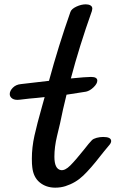

<svg xmlns="http://www.w3.org/2000/svg" viewBox="-20 -906 534 886"><path d="M456 -274Q493 -274 493 -255Q493 -246 483 -235Q471 -221 461 -208.5Q451 -196 443 -186Q399 -129 364 -95.5Q329 -62 282 -47Q260 -40 235 -40Q193 -40 163.5 -64Q134 -88 129 -134Q127 -147 127 -174Q127 -226 139 -280Q151 -334 174 -415L186 -458L148 -454Q120 -452 72 -446Q49 -443 37 -451Q25 -459 25 -472Q25 -487 39.5 -501.5Q54 -516 77 -518L206 -533Q250 -695 305 -851Q310 -865 332.5 -875.5Q355 -886 376 -886Q389 -886 397.5 -881Q406 -876 406 -866Q406 -863 404 -855Q346 -692 307 -544Q377 -551 400 -551Q429 -551 429 -534Q429 -520 412 -503.5Q395 -487 377 -483Q317 -473 287 -469Q270 -401 257 -336Q255 -328 243 -277.5Q231 -227 231 -183Q231 -126 261 -121Q280 -118 304.5 -142.5Q329 -167 368 -216Q392 -247 404 -259Q411 -266 426 -270Q441 -274 456 -274Z"/></svg>

Font: Sedgwick Ave
Style: Regular
Weight: 400
Designer: Kevin Burke, Pedro Vergani
Foundry: Google, Inc.
Version: Version 1.000